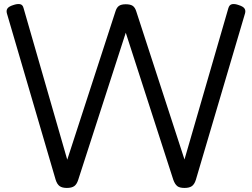

<svg xmlns="http://www.w3.org/2000/svg" viewBox="-20 -911 1240 945"><path d="M309 14Q286 14 273.5 5Q261 -4 254 -26L14 -845Q10 -859 16.5 -869Q23 -879 45 -886Q65 -893 78.5 -890.5Q92 -888 96 -871L311 -125L548 -854Q554 -874 565.5 -882Q577 -890 599 -890Q622 -890 633.5 -882Q645 -874 651 -854L888 -126L1104 -871Q1109 -888 1122.5 -890.5Q1136 -893 1155 -886Q1177 -879 1183.5 -869Q1190 -859 1186 -845L944 -26Q937 -4 924.5 5Q912 14 888 14Q864 14 852.5 5Q841 -4 833 -26L599 -750L365 -26Q358 -4 345.5 5Q333 14 309 14Z"/></svg>

Font: Playwrite IT Moderna
Style: Regular
Weight: 400
Designer: Veronika Burian, José Scaglione
Foundry: TypeTogether
Version: Version 1.002